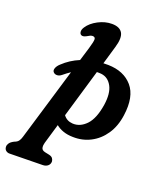

<svg xmlns="http://www.w3.org/2000/svg" viewBox="-260 -826 986 1172"><g transform="rotate(20 233.0 -240.0)"><path d="M82 -322Q68 -310.5 53.5 -310Q39 -309.5 30 -318.5Q20 -328 25.8 -344.8Q31.5 -361.5 49 -377Q94 -420 154 -445L180.5 -532Q194.5 -579 193.8 -594Q193 -609 176 -609Q168.5 -609 160.8 -605.5Q153 -602 142.5 -595.5Q120 -583 108 -590.5Q99 -596 98.2 -609.8Q97.5 -623.5 108.5 -640Q130 -673 173.8 -696Q217.5 -719 262 -719Q313 -719 330.8 -688.5Q348.5 -658 329 -593L294.5 -475Q310 -476 326 -475.5Q428.5 -473.5 483.5 -409.5Q538.5 -345.5 521 -220Q511 -146 475.5 -93.5Q440 -41 387.2 -13.8Q334.5 13.5 272 11.5Q237 11 209.2 1.2Q181.5 -8.5 162 -25L124 104Q119 120.5 121.5 136.2Q124 152 145.5 157L174 163Q191 167 197.5 176.5Q204 186 204.5 196Q204.5 213.5 192 224.2Q179.5 235 160 235.5L-55 239Q-68.5 239.5 -79.2 231Q-90 222.5 -90 205.5Q-90 194.5 -82 183Q-74 171.5 -53.5 161Q-35 154.5 -26.8 143.5Q-18.5 132.5 -13.5 115L127.5 -356Q105 -341 82 -322ZM243 -65Q292 -62 331.8 -103.5Q371.5 -145 386 -238.5Q397.5 -316 373.8 -360.2Q350 -404.5 305 -410Q290.5 -411.5 275.5 -411L183 -97Q204.5 -67.5 243 -65Z"/></g></svg>

Font: Fraunces 9pt S100 SemiBold
Style: Italic
Weight: 600
Italic angle: -16°
Version: Version 1.000; ttfautohint (v1.8.3)